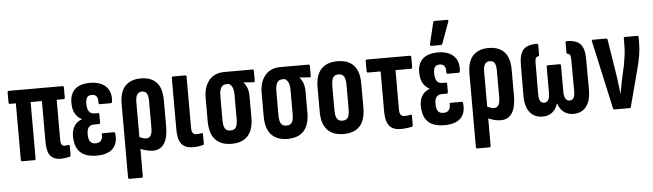

<svg xmlns="http://www.w3.org/2000/svg" viewBox="-53 -926 4494 1322"><g transform="rotate(-5 2194.5 -265.0)"><path d="M333 6Q288 6 264 -22Q240 -50 240 -123V-401H162V-11Q162 0 152 0H69Q60 0 60 -11V-401H19Q10 -401 10 -412V-481Q10 -491 19 -491H390Q399 -491 399 -481V-412Q399 -401 390 -401H342V-125Q342 -102 348.5 -91.5Q355 -81 369 -81Q376 -81 382 -82Q388 -83 395 -84Q404 -86 404 -77V-14Q404 -4 397 -2Q384 1 367.5 3.5Q351 6 333 6Z M584 6Q506 6 469 -31Q432 -68 432 -143Q432 -184 451 -212.5Q470 -241 502 -251V-254Q474 -268 457.5 -296.5Q441 -325 441 -371Q441 -432 476 -464.5Q511 -497 581 -497Q652 -497 689.5 -460.5Q727 -424 721 -358Q720 -345 711 -345H636Q626 -345 627 -357Q631 -413 586 -413Q563 -413 553 -399.5Q543 -386 543 -356Q543 -320 555.5 -302.5Q568 -285 592 -285H617Q626 -285 626 -274V-220Q626 -209 617 -209H586Q559 -209 546.5 -194Q534 -179 534 -145Q534 -112 545.5 -95.5Q557 -79 583 -79Q608 -79 620.5 -93.5Q633 -108 631 -135Q629 -144 639 -144H715Q723 -144 724 -132Q731 -66 695.5 -30Q660 6 584 6Z M794 185Q785 185 785 174V-332Q785 -417 823.5 -457Q862 -497 931 -497Q1002 -497 1039.5 -457Q1077 -417 1077 -332V-154Q1077 -75 1050.5 -34.5Q1024 6 973 6Q950 6 924.5 -1Q899 -8 874 -20V-102Q888 -95 903 -88.5Q918 -82 934 -82Q955 -82 965 -99.5Q975 -117 975 -154V-334Q975 -372 965 -389Q955 -406 931 -406Q909 -406 898 -389Q887 -372 887 -334V174Q887 185 878 185Z M1250 6Q1214 6 1190.5 -7Q1167 -20 1156 -49.5Q1145 -79 1145 -128V-481Q1145 -491 1154 -491H1238Q1247 -491 1247 -481V-129Q1247 -102 1255.5 -91.5Q1264 -81 1282 -81Q1291 -81 1300.5 -82.5Q1310 -84 1318 -85Q1325 -87 1325 -77V-13Q1325 -5 1318 -2Q1305 1 1288.5 3.5Q1272 6 1250 6Z M1516 6Q1442 6 1403.5 -36.5Q1365 -79 1365 -162V-324Q1365 -400 1402.5 -445.5Q1440 -491 1510 -491H1703Q1712 -491 1712 -482V-413Q1712 -402 1703 -403L1633 -408V-407Q1648 -393 1657.5 -368Q1667 -343 1667 -308V-162Q1667 -79 1629 -36.5Q1591 6 1516 6ZM1516 -86Q1543 -86 1554 -103.5Q1565 -121 1565 -163V-327Q1565 -350 1561.5 -365Q1558 -380 1550.5 -390Q1543 -400 1533 -406H1514Q1491 -406 1479 -386.5Q1467 -367 1467 -327V-163Q1467 -121 1478.5 -103.5Q1490 -86 1516 -86Z M1903 6Q1829 6 1790.5 -36.5Q1752 -79 1752 -162V-324Q1752 -400 1789.5 -445.5Q1827 -491 1897 -491H2090Q2099 -491 2099 -482V-413Q2099 -402 2090 -403L2020 -408V-407Q2035 -393 2044.5 -368Q2054 -343 2054 -308V-162Q2054 -79 2016 -36.5Q1978 6 1903 6ZM1903 -86Q1930 -86 1941 -103.5Q1952 -121 1952 -163V-327Q1952 -350 1948.5 -365Q1945 -380 1937.5 -390Q1930 -400 1920 -406H1901Q1878 -406 1866 -386.5Q1854 -367 1854 -327V-163Q1854 -121 1865.5 -103.5Q1877 -86 1903 -86Z M2290 6Q2216 6 2177.5 -36Q2139 -78 2139 -162V-330Q2139 -413 2177.5 -455Q2216 -497 2290 -497Q2365 -497 2403 -455Q2441 -413 2441 -330V-162Q2441 -78 2403 -36Q2365 6 2290 6ZM2290 -86Q2316 -86 2327.5 -103.5Q2339 -121 2339 -163V-328Q2339 -370 2327.5 -388Q2316 -406 2290 -406Q2264 -406 2252.5 -388Q2241 -370 2241 -328V-163Q2241 -121 2253 -103.5Q2265 -86 2290 -86Z M2684 6Q2650 6 2627 -7Q2604 -20 2592.5 -49Q2581 -78 2581 -128V-401H2494Q2485 -401 2485 -412V-481Q2485 -491 2494 -491H2791Q2800 -491 2800 -481V-412Q2800 -401 2791 -401H2684V-130Q2684 -102 2692.5 -91.5Q2701 -81 2720 -81Q2731 -81 2742.5 -82.5Q2754 -84 2762 -86Q2769 -88 2769 -78V-13Q2769 -5 2762 -2Q2749 0 2729.5 3Q2710 6 2684 6Z M2988 6Q2910 6 2873 -31Q2836 -68 2836 -143Q2836 -184 2855 -212.5Q2874 -241 2906 -251V-254Q2878 -268 2861.5 -296.5Q2845 -325 2845 -371Q2845 -432 2880 -464.5Q2915 -497 2985 -497Q3056 -497 3093.5 -460.5Q3131 -424 3125 -358Q3124 -345 3115 -345H3040Q3030 -345 3031 -357Q3035 -413 2990 -413Q2967 -413 2957 -399.5Q2947 -386 2947 -356Q2947 -320 2959.5 -302.5Q2972 -285 2996 -285H3021Q3030 -285 3030 -274V-220Q3030 -209 3021 -209H2990Q2963 -209 2950.5 -194Q2938 -179 2938 -145Q2938 -112 2949.5 -95.5Q2961 -79 2987 -79Q3012 -79 3024.5 -93.5Q3037 -108 3035 -135Q3033 -144 3043 -144H3119Q3127 -144 3128 -132Q3135 -66 3099.5 -30Q3064 6 2988 6ZM2944 -546Q2934 -546 2936 -558L2971 -705Q2972 -715 2983 -715H3068Q3080 -715 3075 -702L3021 -554Q3017 -546 3007 -546Z M3198 185Q3189 185 3189 174V-332Q3189 -417 3227.5 -457Q3266 -497 3335 -497Q3406 -497 3443.5 -457Q3481 -417 3481 -332V-154Q3481 -75 3454.5 -34.5Q3428 6 3377 6Q3354 6 3328.5 -1Q3303 -8 3278 -20V-102Q3292 -95 3307 -88.5Q3322 -82 3338 -82Q3359 -82 3369 -99.5Q3379 -117 3379 -154V-334Q3379 -372 3369 -389Q3359 -406 3335 -406Q3313 -406 3302 -389Q3291 -372 3291 -334V174Q3291 185 3282 185Z M3666 6Q3609 6 3577.5 -33.5Q3546 -73 3546 -151L3547 -365Q3547 -434 3574.5 -465.5Q3602 -497 3669 -497Q3678 -497 3678 -488V-421Q3678 -412 3672 -410Q3659 -409 3654 -399Q3649 -389 3649 -365L3648 -153Q3648 -116 3657.5 -102Q3667 -88 3685 -88Q3703 -88 3713 -104.5Q3723 -121 3723 -154V-332Q3723 -343 3732 -343H3813Q3822 -343 3822 -332V-154Q3822 -121 3832 -104.5Q3842 -88 3860 -88Q3878 -88 3887.5 -102Q3897 -116 3897 -153L3896 -365Q3896 -389 3891 -399Q3886 -409 3873 -410Q3867 -412 3867 -421V-488Q3867 -497 3876 -497Q3943 -497 3970.5 -465.5Q3998 -434 3998 -365L3999 -151Q3999 -73 3967 -33.5Q3935 6 3879 6Q3840 6 3812.5 -15Q3785 -36 3773 -75H3771Q3759 -36 3732 -15Q3705 6 3666 6Z M4162 0Q4155 0 4153 -8L4049 -479Q4045 -491 4056 -491H4147Q4156 -491 4157 -482L4199 -217Q4202 -189 4206 -161Q4210 -133 4213 -105H4214Q4219 -134 4224.5 -162Q4230 -190 4236 -219L4254 -300Q4260 -336 4264.5 -368Q4269 -400 4269 -435V-481Q4269 -491 4278 -491H4362Q4371 -491 4371 -480V-439Q4371 -396 4363.5 -353.5Q4356 -311 4344 -265L4276 -8Q4275 0 4267 0Z"/></g></svg>

Font: Sofia Sans Extra Condensed
Style: Bold
Weight: 700
Designer: Botio Nikoltchev, Ani Petrova
Foundry: lettersoup
Version: Version 4.101